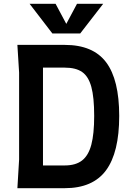

<svg xmlns="http://www.w3.org/2000/svg" viewBox="-20 -985 693 1005"><path d="M604 -378Q604 -187 535 -93.5Q466 0 319 0H71L80 -150V-605L71 -750H319Q467 -750 535.5 -659Q604 -568 604 -378ZM473 -378Q473 -476 458 -530.5Q443 -585 410 -608Q377 -631 319 -631H205V-119H319Q376 -119 409.5 -145Q443 -171 458 -227.5Q473 -284 473 -378ZM520 -965 400 -810H254L135 -965H271L327 -860L383 -965Z"/></svg>

Font: Farro Medium
Style: Regular
Weight: 500
Designer: Aceler Chua
Foundry: Grayscale Limited
Version: Version 1.101